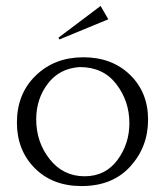

<svg xmlns="http://www.w3.org/2000/svg" viewBox="-20 -620 563 647"><path d="M255 7Q157 7 97 -53.5Q37 -114 37 -207Q37 -304 100.5 -365.5Q164 -427 261 -427Q357 -427 418 -368Q479 -309 479 -217Q479 -125 419 -59Q359 7 255 7ZM249 -394Q181 -390 141.5 -338.5Q102 -287 102 -218Q102 -141 147.5 -83.5Q193 -26 265 -26Q335 -26 375.5 -80.5Q416 -135 416 -205Q416 -279 372 -336.5Q328 -394 249 -394ZM180 -487 177 -493 319 -600 345 -555Z"/></svg>

Font: Forum
Style: Regular
Weight: 400
Designer: Denis Masharov
Foundry: Denis Masharov
Version: Version 1.000